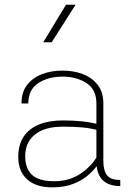

<svg xmlns="http://www.w3.org/2000/svg" viewBox="-20 -786 541 811"><path d="M243.7 -487.8Q196.3 -487.8 157 -472.7Q117.7 -457.5 94.2 -427Q70.8 -396.5 70.8 -349.1H99.6Q99.6 -407.7 142.1 -435.1Q184.6 -462.4 243.7 -462.4Q303.2 -462.4 345.2 -435.1Q387.2 -407.7 387.2 -349.1V-104Q387.2 -68.8 398.7 -45.9Q410.2 -22.9 432.6 -11.5Q455.1 0 488.3 0L487.8 -25.9Q446.3 -25.9 431.4 -46.4Q416.5 -66.9 416.5 -106V-349.1Q416.5 -396.5 393.1 -427Q369.6 -457.5 330.6 -472.7Q291.5 -487.8 243.7 -487.8ZM413.1 -122.6 396 -132.8Q389.6 -122.6 376 -104.2Q362.3 -85.9 339.6 -66.7Q316.9 -47.4 284.7 -33.9Q252.4 -20.5 209 -20.5Q142.6 -20.5 114.5 -48.1Q86.4 -75.7 86.4 -125.5Q86.4 -185.1 127.9 -218Q169.4 -251 246.1 -251Q293.5 -251 328.1 -247.8Q362.8 -244.6 396 -235.4L404.8 -258.8Q367.7 -269 328.9 -273.2Q290 -277.3 246.1 -277.3Q187.5 -277.3 145.3 -260.3Q103 -243.2 80.1 -209Q57.1 -174.8 57.1 -123.5Q57.1 -63 94.2 -28.8Q131.3 5.4 200.7 5.4Q251.5 5.4 288.6 -9Q325.7 -23.4 350.8 -44.9Q376 -66.4 391.1 -87.6Q406.2 -108.9 413.1 -122.6ZM258.8 -766.1 162.6 -607.4H198.2L299.3 -766.1Z"/></svg>

Font: Estedad-FD-VF Thin
Style: Regular
Weight: 100
Designer: Amin Abedi
Version: Version 5.0